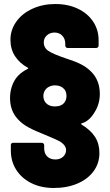

<svg xmlns="http://www.w3.org/2000/svg" viewBox="-20 -728 549 956"><path d="M34 22V-5Q34 -17 46 -17H188Q193 -17 196.5 -13.5Q200 -10 200 -5V10Q200 36 215 51Q230 66 256 66Q279 66 294 52.5Q309 39 309 19Q309 -2 284 -20Q265 -32 206 -56L187 -64Q134 -85 105.5 -103.5Q77 -122 57 -149Q30 -187 30 -240Q30 -296 60 -339Q81 -367 118 -385Q121 -387 121 -388Q121 -390 118 -391Q78 -413 55 -448Q32 -483 32 -530Q32 -579 61 -620Q90 -661 141.5 -684.5Q193 -708 255 -708Q319 -708 368 -684.5Q417 -661 444 -620Q471 -579 471 -528V-501Q471 -496 467.5 -492.5Q464 -489 459 -489H317Q312 -489 308.5 -492.5Q305 -496 305 -501V-510Q305 -535 290 -550.5Q275 -566 251 -566Q229 -566 213.5 -552Q198 -538 198 -517Q198 -490 221 -474.5Q244 -459 303 -439Q351 -424 381 -409Q411 -394 432 -373Q477 -330 477 -260Q477 -209 449 -166Q423 -124 387 -114Q384 -113 384 -111.5Q384 -110 386 -108Q432 -80 453.5 -46Q475 -12 475 34Q475 85 446 124.5Q417 164 365.5 186Q314 208 248 208Q184 208 135.5 183.5Q87 159 60.5 117Q34 75 34 22ZM207 -217Q223 -198 253 -198Q286 -198 301 -218Q311 -231 311 -250Q311 -270 301 -283Q284 -303 254 -303Q239 -303 226 -297Q213 -291 206 -281Q196 -268 196 -250Q196 -231 207 -217Z"/></svg>

Font: Barlow GEO ExtraBold
Style: Regular
Weight: 800
Designer: Jeremy Tribby
Foundry: Tribby Type
Version: Version 1.408